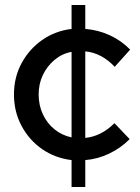

<svg xmlns="http://www.w3.org/2000/svg" viewBox="-20 -634 562 770"><path d="M267 116V8Q201 0 149 -36Q97 -72 66.5 -129Q36 -186 36 -255Q36 -324 66.5 -380.5Q97 -437 149 -473.5Q201 -510 267 -518V-614H322V-518Q374 -514 420.5 -492.5Q467 -471 502 -435L440 -366Q415 -393 385 -409Q355 -425 322 -428V-81Q354 -84 383.5 -99Q413 -114 439 -140L500 -76Q464 -40 418 -18Q372 4 322 8V116ZM135 -255Q135 -212 152 -175.5Q169 -139 199 -115Q229 -91 267 -83V-426Q229 -419 199 -394Q169 -369 152 -333.5Q135 -298 135 -255Z"/></svg>

Font: Red Hat Display SemiBold
Style: Regular
Weight: 600
Designer: Pentagram, MCKL
Foundry: Pentagram, MCKL
Version: Version 1.023